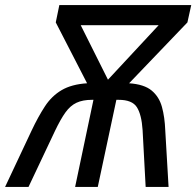

<svg xmlns="http://www.w3.org/2000/svg" viewBox="-60 -734 771 754"><path d="M64 -221Q90 -276 116.5 -316.5Q143 -357 182 -380Q221 -403 282 -407L159 -646L173 -714H691L676 -646L447 -407Q506 -403 535.5 -378.5Q565 -354 576 -314Q587 -274 589 -222L602 0H512L500 -223Q496 -284 477.5 -313Q459 -342 406 -342H397L324 0H235L307 -342H301Q265 -342 240.5 -330.5Q216 -319 197 -292.5Q178 -266 156 -220L52 0H-40ZM364 -421 563 -635H257Z"/></svg>

Font: Noto Sans
Style: Italic
Weight: 400
Italic angle: -12°
Designer: Monotype Design Team
Foundry: Monotype Imaging Inc.
Version: Version 2.013; ttfautohint (v1.8.4.7-5d5b)